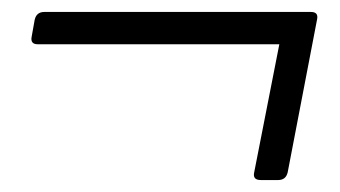

<svg xmlns="http://www.w3.org/2000/svg" viewBox="-20 -303 568 321"><path d="M500 -283Q513 -283 510 -270L461 -15Q458 -2 445 -2H416Q402 -2 405 -15L447 -229H43.2Q30.2 -229 33 -242L38 -270Q41 -283 54 -283Z"/></svg>

Font: Young Serif Light
Style: Italic
Weight: 300
Italic angle: -10.979°
Designer: Bastien Sozeau
Foundry: NBR — Bastien Sozeau
Version: Version 5.001